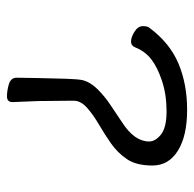

<svg xmlns="http://www.w3.org/2000/svg" viewBox="-23 -515 557 551"><g transform="rotate(90 255.5 -239.5)"><path d="M270 -70 273 3Q273 19 256.5 19Q240 19 221.5 13.5Q203 8 203 -9L204 -70L206 -149Q207 -184 210 -198Q216 -221 236.5 -241.5Q257 -262 282 -278.5Q307 -295 332 -312Q386 -347 386 -389Q386 -407 366 -423Q346 -439 299 -439Q252 -439 212.5 -426Q173 -413 150 -395Q127 -377 116 -349Q111 -337 99 -337Q87 -337 71 -347Q55 -357 55 -371Q55 -385 60 -390Q103 -448 162 -473Q221 -498 295.5 -498Q370 -498 412.5 -471.5Q455 -445 455 -398.5Q455 -352 436.5 -325Q418 -298 391.5 -279.5Q365 -261 337.5 -245Q310 -229 289.5 -211Q269 -193 269 -172Z"/></g></svg>

Font: QiushuiShotai Bright
Style: Regular
Weight: 400
Designer: Christian Thalmann (Catharsis Fonts)
Version: Version 1.250;